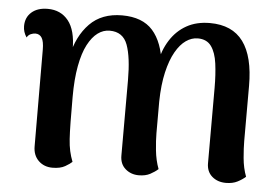

<svg xmlns="http://www.w3.org/2000/svg" viewBox="-44 -586 958 658"><g transform="rotate(5 435.5 -256.5)"><path d="M805 -135Q805 -111 808 -76.5Q811 -42 822 -13Q811 -3 794.5 5.5Q778 14 755 14Q726 14 707 -2.5Q688 -19 688 -48V-307Q688 -353 683 -390.5Q678 -428 662.5 -449.5Q647 -471 616 -471Q595 -471 575.5 -457.5Q556 -444 540 -416Q524 -388 514 -345Q504 -302 503 -244V-135Q503 -111 506.5 -76.5Q510 -42 521 -13Q510 -3 494 5.5Q478 14 455 14Q428 14 409 -2.5Q390 -19 390 -48V-307Q390 -386 374.5 -428.5Q359 -471 313 -471Q291 -471 272 -457Q253 -443 238 -414.5Q223 -386 214.5 -340.5Q206 -295 206 -234Q206 -182 206.5 -147Q207 -112 208.5 -89Q210 -66 214 -48Q218 -30 225 -12Q218 -5 201.5 4.5Q185 14 158 14Q129 14 110 -4.5Q91 -23 91 -54L90 -386Q90 -414 82.5 -426.5Q75 -439 60 -439Q53 -439 44.5 -435.5Q36 -432 31 -423Q19 -441 19 -461Q19 -491 39.5 -509Q60 -527 95 -527Q140 -527 166 -494.5Q192 -462 192 -396V-351L183 -371Q198 -442 239.5 -484.5Q281 -527 351 -527Q421 -527 456.5 -487Q492 -447 500 -371L486 -374Q495 -420 517 -454.5Q539 -489 573 -508Q607 -527 653 -527Q730 -527 767.5 -476Q805 -425 805 -324Z"/></g></svg>

Font: Arima SemiBold
Style: Regular
Weight: 600
Designer: Joana Correia and Natanael Gama
Foundry: NDISCOVER
Version: Version 1.101;gftools[0.9.23]